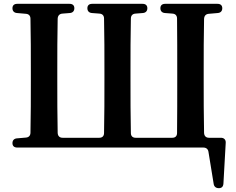

<svg xmlns="http://www.w3.org/2000/svg" viewBox="-20 -763 1230 1002"><path d="M70 7H1041C1056 7 1066 15 1068 30L1095 196C1097 211 1107 219 1122 219C1137 219 1145 211 1146 195L1158 -18C1159 -34 1149 -44 1133 -44H1071C1055 -44 1046 -53 1045 -69C1043 -160 1043 -253 1043 -347V-391C1043 -483 1043 -576 1045 -665C1046 -681 1055 -690 1070 -691L1116 -695C1131 -696 1140 -705 1140 -720C1140 -735 1131 -743 1115 -743H842C826 -743 817 -735 817 -720C817 -705 826 -696 841 -695L880 -692C895 -691 904 -682 904 -666C905 -576 905 -484 905 -391V-347C905 -252 905 -158 904 -69C904 -53 895 -44 879 -44H688C672 -44 663 -53 663 -69C661 -158 661 -252 661 -347V-391C661 -483 661 -576 663 -666C663 -682 672 -691 687 -692L725 -695C740 -696 749 -705 749 -720C749 -735 740 -743 724 -743H461C445 -743 436 -735 436 -720C436 -705 445 -696 460 -695L499 -692C514 -691 523 -682 523 -666C525 -577 525 -484 525 -391V-347C525 -253 525 -160 523 -69C523 -53 514 -44 498 -44H307C291 -44 282 -53 281 -69C279 -159 279 -252 279 -347V-391C279 -484 279 -576 281 -666C282 -682 291 -691 306 -692L344 -695C359 -696 368 -705 368 -720C368 -735 359 -743 343 -743H70C54 -743 45 -735 45 -720C45 -705 54 -696 69 -695L115 -691C130 -690 139 -681 139 -665C141 -576 141 -483 141 -391V-347C141 -254 141 -161 139 -71C139 -55 130 -46 115 -45L69 -41C54 -40 45 -31 45 -16C45 -1 54 7 70 7Z"/></svg>

Font: 寒蝉锦书宋Pro Soft
Style: Regular
Weight: 700
Designer: 寒蝉锦书宋{Warren} 思源宋体{Ryoko NISHIZUKA 西塚涼子 (kana & ideographs); Frank Grießhammer (Latin, Greek & Cyrillic); Wenlong ZHANG 
Foundry: Adobe & ChillType
Version: Version 2.000;Glyphs 3.1.1 (3135)